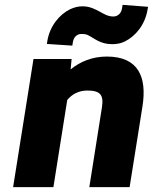

<svg xmlns="http://www.w3.org/2000/svg" viewBox="-20 -771 630 791"><path d="M34 0H200L257 -359C275 -381 302 -398 340 -398C393 -398 408 -380 400 -329L348 0H514L567 -333C586 -454 550 -538 420 -538C360 -538 310 -517 271 -485L275 -528H118ZM173 -590 278 -583 280 -596C283 -618 297 -631 315 -631C327 -631 335 -630 343 -626C369 -613 393 -589 442 -589C460 -589 478 -592 494 -600C539 -622 578 -670 588 -732L590 -743L485 -751L483 -738C480 -716 465 -703 447 -703C425 -703 409 -713 391 -723C373 -732 352 -745 320 -745C303 -745 286 -741 269 -733C224 -711 185 -663 175 -602Z"/></svg>

Font: Asimov Pro
Style: UltObl
Weight: 900
Designer: Google
Version: Version 2.000980; 2014